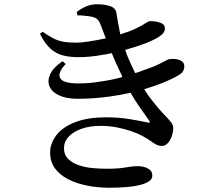

<svg xmlns="http://www.w3.org/2000/svg" viewBox="-20 -823 1040 900"><path d="M180 -674 167 -665Q190 -619 216 -595.5Q242 -572 274 -563.5Q306 -555 348 -555Q402 -555 461 -566Q483 -569 504 -574Q515 -546 527 -520Q541 -489 554 -462Q504 -448 453 -441Q401 -432 348 -432Q275 -432 262 -457Q249 -482 288 -523L273 -536Q229 -506 215 -474.5Q201 -443 212.5 -417Q224 -391 258 -375.5Q292 -360 344 -360Q419 -360 490 -370Q543 -377 592 -388Q612 -354 631 -326Q663 -281 679 -258Q683 -251 682 -248.5Q681 -246 671 -249Q640 -256 588.5 -264.5Q537 -273 478 -273Q390 -273 331.5 -250Q273 -227 244 -189Q215 -151 215 -108Q215 -65 237.5 -34Q260 -3 299 17Q338 37 388 47Q438 57 491 57Q535 57 572 54Q609 51 636.5 44Q664 37 679 26.5Q694 16 694 0Q694 -22 674 -33Q654 -44 626 -44Q608 -44 594 -42Q580 -40 565 -37.5Q550 -35 530 -33.5Q510 -32 478 -32Q445 -32 410.5 -35.5Q376 -39 346.5 -49.5Q317 -60 298.5 -79Q280 -98 280 -128Q280 -159 302 -182.5Q324 -206 362.5 -219.5Q401 -233 452 -233Q493 -233 530 -225.5Q567 -218 597 -207.5Q627 -197 645 -187Q670 -174 685.5 -162.5Q701 -151 713 -145Q725 -139 739 -139Q754 -139 766 -151.5Q778 -164 785 -184Q792 -204 792 -224Q792 -238 779.5 -253Q767 -268 744.5 -291Q722 -314 693 -352Q675 -374 656 -405Q700 -418 736 -432Q786 -452 818 -471Q834 -481 839 -491Q844 -501 844 -511Q844 -527 833.5 -535Q823 -543 807.5 -545.5Q792 -548 775 -546Q770 -546 758.5 -539.5Q747 -533 723.5 -521.5Q700 -510 656 -495Q636 -487 614 -480Q606 -497 598 -513Q584 -543 573 -571Q570 -580 567 -589Q570 -590 573 -591Q627 -606 668 -622.5Q709 -639 727 -652Q741 -661 747 -670.5Q753 -680 753 -689Q753 -704 742 -711Q731 -718 715.5 -721Q700 -724 684 -724Q677 -724 661 -713.5Q645 -703 614 -688Q587 -675 544 -662Q542 -669 541 -676Q536 -700 532.5 -722Q529 -744 526 -760Q523 -785 497 -794Q471 -803 435 -803Q408 -803 385 -793.5Q362 -784 340 -767L343 -751Q359 -751 374.5 -749.5Q390 -748 403 -746Q426 -742 435.5 -733.5Q445 -725 452 -706Q463 -676 476 -643Q472 -643 469 -642Q432 -634 396.5 -628.5Q361 -623 335 -623Q299 -623 274 -628Q249 -633 227.5 -644.5Q206 -656 180 -674Z"/></svg>

Font: Early Summer Mincho SemiBold
Style: Regular
Weight: 600
Designer: GuiWonder
Version: Version 1.002